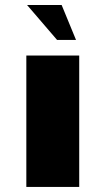

<svg xmlns="http://www.w3.org/2000/svg" viewBox="-20 -742 410 762"><path d="M84.5 0H294.4V-521.5H84.5ZM206.5 -583.5H281.7L224.6 -722.2H87.4Z"/></svg>

Font: Limelight
Style: Regular
Weight: 400
Designer: Nicole Fally
Foundry: Nicole Fally
Version: Version 1.002